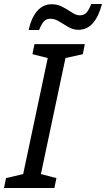

<svg xmlns="http://www.w3.org/2000/svg" viewBox="-40 -933 526 953"><path d="M-20 0 -10 -49 75 -69 197 -645 121 -664 131 -714H381L371 -664L285 -645L163 -69L240 -49L230 0ZM102 -784Q116 -846 145 -879Q174 -912 217 -912Q246 -912 271 -898.5Q296 -885 317 -871Q338 -857 355 -857Q377 -857 389 -870Q401 -883 413 -913H466Q450 -851 421 -818Q392 -785 349 -785Q323 -785 299 -799Q275 -813 253.5 -826.5Q232 -840 210 -840Q189 -840 177 -826Q165 -812 154 -784Z"/></svg>

Font: Manna Sans
Style: Italic
Weight: 400
Italic angle: -12°
Designer: Monotype Design Team
Foundry: Monotype Imaging Inc.
Version: Version 2.001.1; ttfautohint (v1.8.2)